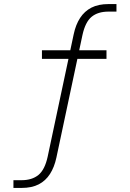

<svg xmlns="http://www.w3.org/2000/svg" viewBox="-20 -736 640 943"><path d="M46 187V149H86Q137 149 168.5 123.5Q200 98 214 34L342 -568Q352 -615 373.5 -648Q395 -681 429 -698.5Q463 -716 513 -716H552V-679H513Q461 -679 430 -653.5Q399 -628 385 -564L257 38Q247 85 225.5 118.5Q204 152 170 169.5Q136 187 86 187ZM186 -447V-489H503V-447Z"/></svg>

Font: Muli ExtraLight
Style: Regular
Weight: 250
Designer: Vernon Adams
Foundry: Vernon Adams
Version: Version 2.100; ttfautohint (v1.8.1.43-b0c9)